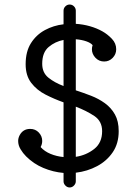

<svg xmlns="http://www.w3.org/2000/svg" viewBox="-20 -780 605 846"><path d="M503 -202Q503 -148 477 -109.5Q451 -71 408 -48Q365 -25 314 -19V19Q314 29 306 37.5Q298 46 287 46Q276 46 268 37.5Q260 29 260 19V-18Q214 -22 171 -40Q128 -58 95 -91Q81 -105 70.5 -122.5Q60 -140 60 -159Q60 -172 67 -185Q82 -212 113 -212Q136 -212 151 -196Q166 -180 166 -159Q166 -145 159 -132Q176 -113 202.5 -102Q229 -91 260 -88V-329Q218 -344 180 -363.5Q142 -383 117.5 -415Q93 -447 93 -497Q93 -553 116.5 -590Q140 -627 178 -647.5Q216 -668 260 -673V-733Q260 -744 268 -752Q276 -760 287 -760Q298 -760 306 -752Q314 -744 314 -733V-675Q346 -673 376 -664.5Q406 -656 431 -642Q454 -629 473 -609Q492 -589 492 -563Q492 -541 476.5 -525Q461 -509 439 -509Q416 -509 400.5 -525.5Q385 -542 385 -563Q385 -572 388 -581Q380 -591 360 -598Q340 -605 314 -607V-382Q348 -371 381.5 -358Q415 -345 442.5 -325Q470 -305 486.5 -275.5Q503 -246 503 -202ZM166 -499Q166 -460 193 -438Q220 -416 260 -401V-604Q223 -597 194.5 -573Q166 -549 166 -499ZM430 -202Q430 -246 395.5 -269Q361 -292 314 -310V-89Q360 -96 395 -123.5Q430 -151 430 -202Z"/></svg>

Font: Kiwi Maru
Style: Regular
Weight: 400
Designer: Hiroki-Chan
Version: Version 1.100